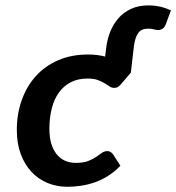

<svg xmlns="http://www.w3.org/2000/svg" viewBox="-20 -698 665 725"><path d="M474.1 -423.8 437.5 -380.9Q431.6 -374 426 -370.1Q420.4 -366.2 411.1 -366.2Q401.9 -366.2 393.8 -371.6Q385.7 -377 375.2 -383.5Q364.7 -390.1 349.4 -395.8Q334 -401.4 310.1 -401.4Q273.9 -401.4 246.8 -387.2Q219.7 -373 201.9 -347.9Q184.1 -322.8 175.3 -287.8Q166.5 -252.9 166.5 -211.4Q166.5 -150.9 192.9 -116.9Q219.2 -83 266.6 -83Q294.4 -83 312.3 -89.8Q330.1 -96.7 342.5 -105.2Q355 -113.8 364.5 -120.6Q374 -127.4 385.3 -127.4Q392.1 -127.4 397.2 -124.3Q402.3 -121.1 406.2 -116.2L434.6 -72.3Q412.6 -49.3 388.2 -33.9Q363.8 -18.6 337.9 -9.5Q312 -0.5 285.9 3.4Q259.8 7.3 234.4 7.3Q193.8 7.3 158.9 -7.3Q124 -22 98.4 -49.6Q72.8 -77.1 58.1 -116.9Q43.5 -156.7 43.5 -207Q43.5 -267.1 61.8 -319.1Q80.1 -371.1 114.5 -409.7Q148.9 -448.2 199 -470.2Q249 -492.2 312.5 -492.2Q330.6 -492.2 346.4 -490.2Q362.3 -488.3 377 -484.4L381.3 -519Q384.8 -548.8 396 -577.4Q407.2 -606 426.5 -628.4Q445.8 -650.9 474.4 -664.3Q502.9 -677.7 541.5 -677.7Q562.5 -677.7 583 -673.3Q603.5 -668.9 625.5 -658.7L606.4 -607.4Q601.1 -593.3 592.8 -588.9Q584.5 -584.5 577.6 -584.5Q570.3 -584.5 561 -587.2Q551.8 -589.8 538.6 -589.8Q513.7 -589.8 502 -573.5Q490.2 -557.1 485.8 -524.9Z"/></svg>

Font: Carlito
Style: Bold Italic
Weight: 700
Italic angle: -7°
Designer: Lukasz Dziedzic
Foundry: tyPoland Lukasz Dziedzic
Version: Version 1.104